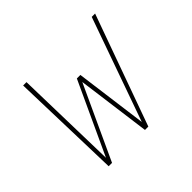

<svg xmlns="http://www.w3.org/2000/svg" viewBox="-124 -684 849 849"><g transform="rotate(-45 300.0 -260.0)"><path d="M120 0 105 -520H126L138 -35L295 -374H317L362 -35L534 -520H555L368 0H347L301 -346L141 0Z"/></g></svg>

Font: Iosevka Thin Extended
Style: Italic
Weight: 100
Width: 7
Italic angle: -9°
Monospace: yes
Designer: Belleve Invis
Foundry: Belleve Invis
Version: Version 32.5.0; ttfautohint (v1.8.4)